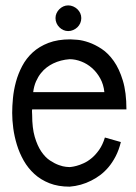

<svg xmlns="http://www.w3.org/2000/svg" viewBox="-20 -699 512 723"><path d="M101.1 -287.1Q100.1 -281.7 100.6 -276.6Q101.1 -271.5 101.1 -266.1Q101.1 -217.3 110.8 -183.8Q120.6 -150.4 135.5 -128.4Q150.4 -106.4 168.2 -94.7Q186 -83 201.7 -77.4Q217.3 -71.8 228.5 -70.8Q239.7 -69.8 242.2 -69.8Q241.7 -69.8 249 -70.6Q256.3 -71.3 268.3 -74.5Q280.3 -77.6 295.4 -84.5Q310.5 -91.3 325.4 -103.8Q340.3 -116.2 353.5 -135Q366.7 -153.8 375 -181.2L435.1 -164.1Q427.7 -133.8 415.5 -110.4Q403.3 -86.9 388.4 -69.3Q373.5 -51.8 356.7 -39.3Q339.8 -26.9 323.7 -19Q285.6 0.5 242.2 3.9Q199.2 3.9 166.3 -9Q133.3 -22 109.4 -43.9Q85.4 -65.9 69.3 -94.2Q53.2 -122.6 43.7 -153.6Q34.2 -184.6 30 -215.6Q25.9 -246.6 25.9 -273.9Q25.9 -299.3 28.8 -329.6Q31.7 -359.9 40 -390.6Q48.3 -421.4 63.5 -450.2Q78.6 -479 103 -501.5Q127.4 -523.9 162.4 -537.4Q197.3 -550.8 245.1 -550.8Q253.4 -550.8 272.2 -549.1Q291 -547.4 314.5 -539.3Q337.9 -531.2 362.8 -514.9Q387.7 -498.5 408.4 -469.2Q429.2 -439.9 442.6 -395.5Q456.1 -351.1 456.1 -287.1ZM242.2 -476.1Q208.5 -473.6 180.2 -460Q168 -454.1 156 -445.1Q144 -436 133.8 -423.1Q123.5 -410.2 115.7 -392.6Q107.9 -375 105 -352.1H373Q370.1 -380.9 357.4 -403.8Q344.7 -426.8 326.4 -442.9Q308.1 -459 285.9 -467.5Q263.7 -476.1 242.2 -476.1ZM286.1 -630.9Q286.1 -620.6 282.2 -611.8Q278.3 -603 271.5 -596.4Q264.6 -589.8 255.6 -585.9Q246.6 -582 236.8 -582Q227.1 -582 218.5 -585.9Q210 -589.8 203.4 -596.4Q196.8 -603 192.9 -611.8Q189 -620.6 189 -630.9Q189 -640.6 192.9 -649.2Q196.8 -657.7 203.4 -664.3Q210 -670.9 218.5 -674.8Q227.1 -678.7 236.8 -678.7Q246.6 -678.7 255.6 -674.8Q264.6 -670.9 271.5 -664.3Q278.3 -657.7 282.2 -649.2Q286.1 -640.6 286.1 -630.9Z"/></svg>

Font: Englebert
Style: Regular
Weight: 400
Designer: Astigmatic (AOETI)
Foundry: Astigmatic (AOETI)
Version: Version 1.000